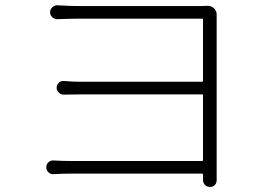

<svg xmlns="http://www.w3.org/2000/svg" viewBox="-20 -706 1040 743"><path d="M818.4 -7.8Q818.4 2 811.5 9.8Q803.7 17.6 792.5 17.6Q781.2 17.6 773.4 9.8Q765.6 2 765.6 -9.8Q765.6 -15.6 765.6 -29.3Q765.6 -34.2 761.7 -34.2H257.8Q221.7 -34.2 187.5 -32.2Q175.8 -31.2 167.5 -39.1Q159.2 -46.9 159.2 -58.6Q159.2 -70.3 167.5 -78.1Q175.8 -85.9 187.5 -85Q220.7 -83 256.8 -83H761.7Q765.6 -83 765.6 -86.9V-336.9Q765.6 -340.8 761.7 -340.8H295.9Q260.7 -340.8 226.6 -339.8Q215.8 -339.8 207.5 -347.7Q199.2 -355.5 199.2 -367.2Q199.2 -377.9 207.5 -385.7Q215.8 -393.6 226.6 -392.6Q262.7 -389.6 293.9 -389.6H761.7Q765.6 -389.6 765.6 -394.5V-629.9Q765.6 -633.8 761.7 -633.8H284.2Q257.8 -633.8 202.1 -631.8Q190.4 -631.8 182.1 -639.6Q173.8 -647.5 173.8 -658.7Q173.8 -669.9 182.6 -677.7Q190.4 -685.5 200.2 -685.5Q201.2 -685.5 202.1 -685.5Q251 -682.6 284.2 -682.6H757.8Q771.5 -682.6 784.2 -683.6Q797.9 -683.6 808.1 -673.8Q818.4 -664.1 818.4 -650.4Q818.4 -646.5 818.4 -636.7V-34.2Z"/></svg>

Font: Gen Jyuu Gothic L Monospace Light
Style: Regular
Weight: 300
Designer: [Source Han Sans]
Ryoko NISHIZUKA  (kana & ideographs); Paul D. Hunt (Latin, Greek & Cyrillic); Wenlong ZHANG  (bopomofo
Version: Version 1.002.20150607